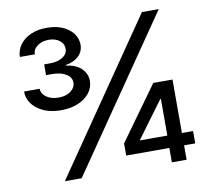

<svg xmlns="http://www.w3.org/2000/svg" viewBox="-80 -822 992 912"><g transform="rotate(-10 415.5 -366.0)"><path d="M201.2 -335Q133.3 -335 88.6 -368.4Q43.9 -401.9 43.9 -453.1H119.1Q119.1 -428.7 142.8 -412.4Q166.5 -396 201.2 -396.5Q236.8 -396 259.5 -413.1Q282.2 -430.2 282.2 -454.1Q282.2 -480 257.1 -495.6Q231.9 -511.2 191.4 -511.7H160.2V-563.5H191.4Q226.6 -564 250.2 -579.3Q273.9 -594.7 273.4 -619.1Q273.9 -642.6 253.7 -658.7Q233.4 -674.8 201.2 -674.8Q169.4 -674.8 147 -658.7Q124.5 -642.6 125 -618.2H52.7Q53.2 -651.4 72.5 -677.2Q91.8 -703.1 125.2 -718Q158.7 -732.9 201.2 -732.4Q265.1 -732.9 305.7 -702.4Q346.2 -671.9 346.7 -625Q346.2 -592.3 322.8 -570.3Q299.3 -548.3 260.7 -543V-540Q309.1 -533.7 334.7 -508.8Q360.4 -483.9 360.4 -449.2Q360.4 -416.5 340.1 -390.6Q319.8 -364.7 284.2 -349.9Q248.5 -335 201.2 -335ZM160.6 0 660.6 -727.5H741.7L241.7 0ZM468.8 -69.3V-127.9L655.3 -386.7H706.1V-305.7H674.8L545.9 -130.9V-128.9H801.8V-69.3ZM676.8 0V-87.9L677.7 -113.3V-386.7H748V0Z"/></g></svg>

Font: Inter
Style: Regular
Weight: 400
Designer: Rasmus Andersson
Foundry: rsms
Version: Version 4.000;git-8c9346024